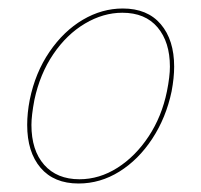

<svg xmlns="http://www.w3.org/2000/svg" viewBox="-20 -429 474 452"><path d="M44 -135Q44 -163 50 -194Q63 -258 96.5 -307Q130 -356 175 -382.5Q220 -409 269 -409Q327 -409 358.5 -372Q390 -335 390 -272Q390 -246 384 -214Q371 -152 338.5 -102.5Q306 -53 261 -25Q216 3 165 3Q107 3 75.5 -34Q44 -71 44 -135ZM373 -214Q380 -249 380 -272Q380 -330 351 -364.5Q322 -399 268 -399Q223 -399 180 -373.5Q137 -348 105.5 -301.5Q74 -255 61 -194Q54 -157 54 -135Q54 -75 84 -41Q114 -7 167 -7Q214 -7 256.5 -34Q299 -61 330 -108Q361 -155 373 -214Z"/></svg>

Font: Ysabeau Hairline
Style: Italic
Weight: 100
Italic angle: -12°
Designer: Christian Thalmann (Catharsis Fonts)
Version: Version 0.003